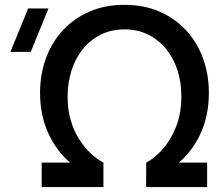

<svg xmlns="http://www.w3.org/2000/svg" viewBox="-20 -754 899 774"><path d="M148 0V-98.5H262.5Q206.5 -146.5 174 -218.5Q141.5 -290.5 141.5 -379.5Q141.5 -454.5 165.2 -519.2Q189 -584 233.8 -632.2Q278.5 -680.5 341.2 -707.5Q404 -734.5 482 -734.5Q560 -734.5 622.5 -707.5Q685 -680.5 729.8 -632.2Q774.5 -584 798.2 -519.2Q822 -454.5 822 -379.5Q822 -290.5 789.8 -218.5Q757.5 -146.5 701 -98.5H815V0H569L569.5 -98.5Q603 -116 635.2 -152Q667.5 -188 689 -241Q710.5 -294 711 -362Q711 -365.5 711 -369Q711 -421 696 -469Q681 -517 651 -554.8Q621 -592.5 578.2 -614Q535.5 -635.5 482 -635.5Q428.5 -635.5 386 -614.2Q343.5 -593 313.5 -555.5Q283.5 -518 268 -469Q252.5 -420 252.5 -364.5Q252.5 -311.5 265.5 -268Q278.5 -224.5 300 -191.2Q321.5 -158 346.8 -134.8Q372 -111.5 397 -98.5V0ZM104 -545H22L93.5 -720H175.5Z"/></svg>

Font: Cns Manrope SemBd
Style: Regular
Weight: 600
Designer: Mikhail Sharanda
Foundry: Mikhail Sharanda
Version: Version 4.504